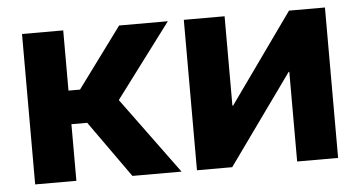

<svg xmlns="http://www.w3.org/2000/svg" viewBox="-42 -601 1263 673"><g transform="rotate(-5 589.0 -264.5)"><path d="M56.2 0V-529.3H201.2V-317.4H241.7L397.9 -529.3H569.3L374 -269L571.3 0H398.4L256.8 -199.2H201.2V0Z M1122.1 0H978V-315.4H975.6L749.5 0H625.5V-529.3H769V-214.8H771.5L995.6 -529.3H1122.1Z"/></g></svg>

Font: Inter 24pt
Style: Bold
Weight: 700
Designer: Rasmus Andersson
Foundry: rsms
Version: Version 4.001;git-66647c0bb